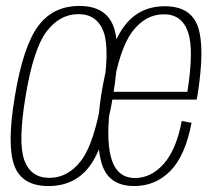

<svg xmlns="http://www.w3.org/2000/svg" viewBox="-20 -621 726 645"><path d="M143 4Q53.5 4 28 -65Q2.5 -134 30 -298Q57.5 -464 107.5 -532.5Q157.5 -601 246.5 -601Q336 -601 361.5 -531.5Q387 -462 359.5 -298Q332 -132 282 -64Q232 4 143 4ZM146 -23.5Q208.5 -23.5 252.8 -81.8Q297 -140 323.5 -298Q350 -454.5 328 -514Q306 -573.5 243.5 -573.5Q180.5 -573.5 136.2 -514.8Q92 -456 66 -298Q40 -141.5 61.8 -82.5Q83.5 -23.5 146 -23.5ZM430.5 4Q341.5 4 320 -77.2Q298.5 -158.5 319.5 -299Q344.5 -459.5 395 -529.8Q445.5 -600 533.5 -600Q621 -600 645 -531Q669 -462 643.5 -301Q642 -292 640.5 -286.5H353Q335 -161.5 352.5 -94Q371 -23 433.5 -23Q488 -23 530.2 -70.8Q572.5 -118.5 590.5 -214.5L623.5 -208.5Q602.5 -98 552.5 -47Q502.5 4 430.5 4ZM357 -312.5H609.5Q632 -455 611.5 -513.5Q591 -573 530.5 -573Q468 -573 423.5 -513.5Q381 -456 357 -312.5Z"/></svg>

Font: Anybody ExtraLight
Style: Italic
Weight: 200
Italic angle: -10°
Designer: Tyler Finck
Foundry: Etcetera Type Company
Version: Version 1.010; ttfautohint (v1.8.3) -l 8 -r 50 -G 200 -x 14 